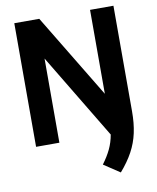

<svg xmlns="http://www.w3.org/2000/svg" viewBox="-102 -818 923 1132"><g transform="rotate(-10 359.0 -252.0)"><path d="M528.5 235.5 432 171.5Q463 130 481.8 90.5Q500.5 51 508.5 5L202 -504V0H62.5V-740H212L516 -237.5V-740H656V-107.5Q656 -37 643.5 20.8Q631 78.5 603 130.2Q575 182 528.5 235.5Z"/></g></svg>

Font: Encode Sans Semi Condensed
Style: Bold
Weight: 700
Width: 4
Designer: Multiple Designers
Foundry: Impallari Type
Version: Version 3.000; ttfautohint (v1.8.3) -l 8 -r 50 -G 200 -x 14 